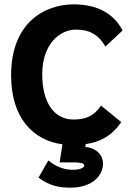

<svg xmlns="http://www.w3.org/2000/svg" viewBox="-20 -654 603 882"><path d="M305 208C395 208 453 160 453 97C453 59 424 26 372 21L374 8C441 -2 494 -30 537 -93L444 -169C411 -119 372 -105 317 -105C232 -105 174 -178 174 -313C174 -452 255 -518 329 -518C383 -518 430 -501 464 -440L543 -514C503 -592 426 -634 319 -634C187 -634 31 -552 31 -308C31 -111 133 -9 267 9L254 92H319C345 92 367 95 367 106C367 119 339 126 319 126C280 126 244 117 202 83L157 162C210 202 256 208 305 208Z"/></svg>

Font: Inconsolata SemiExpanded Black
Style: Regular
Weight: 900
Width: 6
Monospace: yes
Designer: Raph Levien, Cyreal, Brenton Simpson
Foundry: Raph Levien, Cyreal, Google
Version: Version 3.100